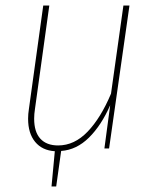

<svg xmlns="http://www.w3.org/2000/svg" viewBox="-20 -539 559 697"><path d="M450 -519 376 0H359L380 -157Q348 -84 303 -39.5Q258 5 202 9L184 138H167L179 10Q133 7 107.5 -24Q82 -55 82 -108Q82 -125 85 -144L137 -519H159L107 -144Q104 -125 104 -108Q104 -60 126.5 -35.5Q149 -11 191 -11Q250 -11 298 -61Q346 -111 383 -199L428 -519Z"/></svg>

Font: Fira Sans Condensed Thin
Style: Italic
Weight: 250
Width: 3
Italic angle: -8°
Designer: Carrois Corporate & Edenspiekermann AG
Foundry: Carrois Corporate GbR & Edenspiekermann AG
Version: Version 4.203